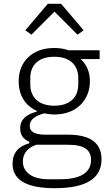

<svg xmlns="http://www.w3.org/2000/svg" viewBox="-20 -776 569 1008"><path d="M301 -756 419 -617 387 -594 266 -715 145 -594 113 -617 231 -756ZM513 60C513 164 428 212 267 212C111 212 46 164 46 84C46 25 78 -8 134 -24V-32C102 -45 86 -68 86 -102C86 -153 124 -177 173 -190V-194C113 -221 78 -275 78 -350C78 -402 96 -445 129 -476C161 -507 208 -524 264 -524C293 -524 318 -520 340 -512H503V-466H403C434 -439 452 -399 452 -350C452 -298 433 -255 401 -224C368 -192 321 -175 265 -175C246 -175 229 -178 212 -181C168 -169 136 -150 136 -115C136 -84 163 -69 218 -69H337C461 -69 513 -20 513 60ZM265 -221C344 -221 391 -262 391 -334V-366C391 -437 344 -478 265 -478C185 -478 139 -437 139 -366V-334C139 -262 186 -221 265 -221ZM458 64C458 15 428 -16 337 -16H171C127 -1 100 28 100 72C100 125 144 165 233 165H297C397 165 458 133 458 64Z"/></svg>

Font: Plexus Sans Light
Style: Regular
Weight: 300
Version: Version 2.001;PS 002.001;hotconv 1.0.70;makeotf.lib2.5.58329